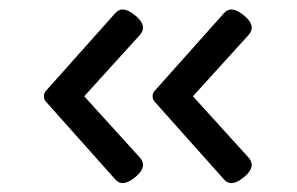

<svg xmlns="http://www.w3.org/2000/svg" viewBox="-20 -483 640 414"><path d="M228.5 -454.6 79.1 -287.1Q74.7 -282.2 74.7 -275.4Q74.7 -268.6 79.1 -263.7L228.5 -96.2Q244.6 -77.6 273.4 -102.5Q298.3 -124 281.7 -143.1L161.6 -275.4L281.7 -407.7Q298.3 -426.8 273.4 -448.2Q244.6 -473.1 228.5 -454.6ZM462.9 -454.6 313.5 -287.1Q309.1 -282.2 309.1 -275.4Q309.1 -268.6 313.5 -263.7L462.9 -96.2Q479 -77.6 507.8 -102.5Q532.7 -124 516.1 -143.1L396 -275.4L516.1 -407.7Q532.7 -426.8 507.8 -448.2Q479 -473.1 462.9 -454.6Z"/></svg>

Font: Courier Prime Code
Style: Regular
Weight: 400
Designer: Alan Dague-Greene
Foundry: Quote-Unquote Apps
Version: Version 3.18